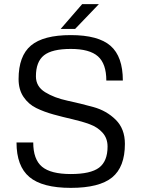

<svg xmlns="http://www.w3.org/2000/svg" viewBox="-20 -890 685 930"><path d="M154 -520Q154 -471 198.5 -443.5Q243 -416 306 -402.5Q369 -389 432.5 -371.5Q496 -354 540.5 -310Q585 -266 585 -193Q585 -81 523 -30.5Q461 20 323 20Q185 20 122.5 -32.5Q60 -85 60 -200H141Q141 -118 183.5 -82.5Q226 -47 323 -47Q419 -47 460 -78Q501 -109 501 -180Q501 -220 477 -247Q453 -274 415 -288Q377 -302 331 -312.5Q285 -323 239.5 -335.5Q194 -348 156 -366.5Q118 -385 94 -420.5Q70 -456 70 -507Q70 -619 130 -669.5Q190 -720 323 -720Q456 -720 515.5 -668Q575 -616 575 -500H495Q495 -581 454.5 -617Q414 -653 323 -653Q232 -653 193 -622Q154 -591 154 -520ZM274 -750 378 -870H459L344 -750Z"/></svg>

Font: Fivo Sans
Style: Regular
Weight: 400
Designer: Alexander Slobzheninov
Foundry: Alexander Slobzheninov
Version: 1.0